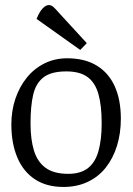

<svg xmlns="http://www.w3.org/2000/svg" viewBox="-20 -733 528 761"><path d="M231 8Q165 8 119 -22Q73 -52 49 -108Q25 -164 25 -240Q25 -294 41 -341.5Q57 -389 86 -425Q115 -461 156 -481.5Q197 -502 246 -502Q316 -502 363.5 -473Q411 -444 435 -390.5Q459 -337 459 -263Q459 -204 443.5 -154.5Q428 -105 399 -68.5Q370 -32 327.5 -12Q285 8 231 8ZM250 -44Q300 -44 329 -67Q358 -90 370.5 -135Q383 -180 383 -244Q383 -315 370 -360.5Q357 -406 326.5 -428Q296 -450 243 -450Q183 -450 152.5 -426.5Q122 -403 111.5 -357.5Q101 -312 101 -244Q101 -181 114.5 -136.5Q128 -92 160.5 -68Q193 -44 250 -44ZM298 -535 125 -658Q136 -686 149 -699.5Q162 -713 173 -713Q183 -713 191.5 -705.5Q200 -698 212 -684L324 -562Z"/></svg>

Font: Faustina Light Light
Style: Regular
Weight: 300
Version: Version 1.200